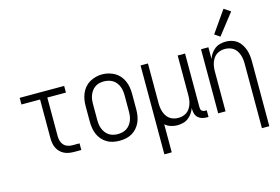

<svg xmlns="http://www.w3.org/2000/svg" viewBox="-120 -1062 2240 1534"><g transform="rotate(-15 1000.0 -295.5)"><path d="M374 0Q354 0 333 -3.5Q312 -7 293.5 -16Q275 -25 260 -40Q245 -55 236 -74Q227 -93 223.5 -113.5Q220 -134 220 -155V-475H66V-530H434V-475H280V-155Q280 -135 285.5 -116Q291 -97 304 -82.5Q317 -68 336 -61.5Q355 -55 374 -55H434V0Z M750 8Q723 8 696.5 2.5Q670 -3 647 -16.5Q624 -30 606 -50.5Q588 -71 577.5 -95.5Q567 -120 562.5 -146.5Q558 -173 558 -200V-330Q558 -357 562.5 -383.5Q567 -410 577.5 -434.5Q588 -459 606 -480Q624 -501 647 -514Q670 -527 696.5 -534Q723 -541 750 -541Q777 -541 803.5 -534Q830 -527 853 -514Q876 -501 894 -480Q912 -459 922.5 -434.5Q933 -410 937.5 -383.5Q942 -357 942 -330V-200Q942 -173 937.5 -146.5Q933 -120 922.5 -95.5Q912 -71 894 -50.5Q876 -30 853 -16.5Q830 -3 803.5 2.5Q777 8 750 8ZM750 -47Q769 -47 788 -51.5Q807 -56 823 -66.5Q839 -77 850.5 -92.5Q862 -108 869 -125.5Q876 -143 878.5 -162Q881 -181 881 -200V-330Q881 -349 878.5 -368Q876 -387 869 -405Q862 -423 850 -438.5Q838 -454 821.5 -464Q805 -474 786 -478.5Q767 -483 748 -483Q729 -483 710.5 -478.5Q692 -474 676.5 -463.5Q661 -453 649.5 -437.5Q638 -422 631 -404.5Q624 -387 621.5 -368Q619 -349 619 -330V-200Q619 -181 621.5 -162Q624 -143 631 -125.5Q638 -108 649.5 -92.5Q661 -77 677 -66.5Q693 -56 712 -51.5Q731 -47 750 -47Z M1066 205V-530H1127V-200Q1127 -181 1129.5 -163Q1132 -145 1138 -127.5Q1144 -110 1154.5 -94Q1165 -78 1180 -67.5Q1195 -57 1213 -52Q1231 -47 1250 -47Q1269 -47 1287 -52Q1305 -57 1320 -67.5Q1335 -78 1345.5 -94Q1356 -110 1362 -127.5Q1368 -145 1370.5 -163Q1373 -181 1373 -200V-530H1434V-84Q1434 -76 1436 -69Q1438 -62 1443 -57Q1448 -52 1455.5 -49.5Q1463 -47 1470 -47H1484V8H1470Q1451 8 1432.5 3Q1414 -2 1399.5 -15Q1385 -28 1379 -46.5Q1373 -65 1373 -84V-96Q1365 -73 1351 -53Q1337 -33 1318 -18.5Q1299 -4 1275 2Q1251 8 1227 8Q1200 8 1173.5 -0.5Q1147 -9 1127 -27V205Z M1873 205V-330Q1873 -349 1870.5 -367Q1868 -385 1862 -402.5Q1856 -420 1845.5 -436Q1835 -452 1820 -462.5Q1805 -473 1787 -478Q1769 -483 1750 -483Q1731 -483 1713 -478Q1695 -473 1680 -462.5Q1665 -452 1654.5 -436Q1644 -420 1638 -402.5Q1632 -385 1629.5 -367Q1627 -349 1627 -330V0H1566V-530H1627V-434Q1635 -457 1649 -477Q1663 -497 1682 -511.5Q1701 -526 1725 -532Q1749 -538 1773 -538Q1797 -538 1821.5 -531Q1846 -524 1865.5 -509Q1885 -494 1898.5 -472.5Q1912 -451 1920 -427.5Q1928 -404 1931 -379.5Q1934 -355 1934 -330V205ZM1742 -587 1698 -617 1823 -796 1877 -760Z"/></g></svg>

Font: Iosevka Term Light
Style: Regular
Weight: 300
Monospace: yes
Designer: Belleve Invis
Foundry: Belleve Invis
Version: Version 9.0.1; ttfautohint (v1.8.3)